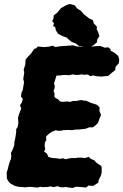

<svg xmlns="http://www.w3.org/2000/svg" viewBox="-20 -910 610 950"><path d="M52 9 35 0 25 -8 14 -26 13 -56 19 -75 23 -92 28 -109 34 -123 36 -138 34 -153 43 -171 51 -193V-207L55 -224L57 -236L60 -255V-271L67 -281L71 -301L70 -315L69 -326L73 -342L80 -360L85 -373L79 -389L88 -403L93 -420L84 -432L86 -450L93 -466L95 -480L99 -503L95 -520L98 -537L100 -553L97 -565L105 -590L106 -606L107 -616L120 -631L135 -647L149 -668L159 -671L167 -680L198 -677L222 -679L240 -684L255 -677L269 -680L289 -682L306 -683L341 -686L360 -680L388 -679L407 -686L423 -683L437 -680L459 -682H478L498 -674L515 -676L527 -667L528 -658L543 -651L549 -647L565 -633L570 -615L568 -597L552 -580L550 -563L531 -548L515 -534L496 -533L484 -531L456 -533L440 -537L427 -533L415 -541L393 -540L385 -542L364 -539L350 -540L340 -542L323 -538L302 -539H291L281 -537L259 -536L256 -525L251 -509L247 -497L251 -486L250 -473L245 -461L250 -447L249 -431L256 -424L264 -421L272 -414L277 -408L292 -406L311 -408L328 -406L343 -411L353 -410L382 -415L395 -412H405L419 -406L430 -401L446 -396L456 -393L464 -388L473 -378L472 -361L480 -341L473 -325L465 -302L455 -292L440 -280H421L404 -273L386 -271L369 -269H355L335 -266L321 -267L293 -266L281 -263H264L257 -266L237 -258L222 -248L208 -235L209 -216L202 -205L201 -187L204 -173L198 -159L210 -152L215 -144L219 -134L230 -130L243 -128L259 -127L277 -124L291 -127L304 -122L320 -126L336 -128H357L363 -130H381L400 -128L420 -134L427 -125L446 -117L455 -107L464 -100L481 -89L483 -81V-55L478 -38L469 -21L466 -6L441 10L418 8L406 18L377 15L355 14L340 20L322 18L305 15L293 17L276 16L266 11L245 16L230 12L217 15L189 16L182 14L165 18L135 15H118L106 17L70 14ZM405 -674 386 -681 372 -682 354 -695 334 -703 318 -716 310 -724 290 -731 267 -743 256 -761 253 -777 243 -780 247 -795 238 -806 244 -816 246 -834 264 -848 282 -870 307 -884 323 -890 331 -889 349 -884 363 -867 381 -856 394 -840 421 -819 440 -810 444 -794 459 -779V-763L465 -753L472 -731L461 -715L460 -701L441 -685L419 -677Z"/></svg>

Font: Winky Rough
Style: Bold Italic
Weight: 700
Italic angle: -8.97852°
Designer: Simon Atzbach
Foundry: typofactur
Version: Version 1.206; ttfautohint (v1.8.4.7-5d5b)